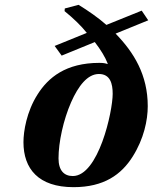

<svg xmlns="http://www.w3.org/2000/svg" viewBox="-20 -762 633 794"><path d="M77 -174C77 -64 139 12 284 12C410 12 482 -40 529 -115C575 -188 591 -265 591 -323C591 -452 534 -545 458 -623L593 -678L566 -718L420 -659C386 -689 344 -718 305 -742L248 -727L247 -716C284 -686 316 -655 339 -626L206 -572L235 -532L372 -588C396 -557 415 -526 425 -500V-497C417 -500 408 -502 391 -502C252 -502 179 -441 135 -371C90 -300 77 -219 77 -174ZM222 -107C222 -174 242 -266 274 -339C304 -407 342 -456 389 -456C436 -456 446 -416 446 -374C446 -300 387 -34 281 -34C245 -34 222 -57 222 -107Z"/></svg>

Font: Heuristica
Style: Bold Italic
Weight: 700
Italic angle: -13°
Version: Version 1.0.1